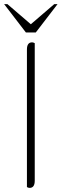

<svg xmlns="http://www.w3.org/2000/svg" viewBox="-41 -910 300 934"><path d="M90 0V-669Q90 -704 115 -704Q121 -704 128 -700V-31Q128 4 103 4Q97 4 90 0ZM-21 -890H-5L109 -792L223 -890H239L133 -752H85Z"/></svg>

Font: Thasadith
Style: Regular
Weight: 400
Designer: Cadson Demak Co.,Ltd.
Foundry: Cadson Demak Co.,Ltd.
Version: Version 1.000; ttfautohint (v1.6)